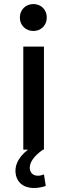

<svg xmlns="http://www.w3.org/2000/svg" viewBox="-20 -739 303 948"><path d="M95 0H118C65 41 49 86 59 128C79 203 166 194 206 179L197 122C167 135 135 130 128 99C121 66 149 30 192 0H197V-509H95ZM78 -652C78 -614 107 -586 145 -586C182 -586 211 -614 211 -652C211 -691 183 -719 145 -719C107 -719 78 -691 78 -652Z"/></svg>

Font: Vanilla Cream DemiBold
Style: Regular
Weight: 600
Designer: Jeremy Tribby, Jinavaṁso
Foundry: Tribby Type
Version: Version 1.422;Glyphs 3.1.2 (3151)